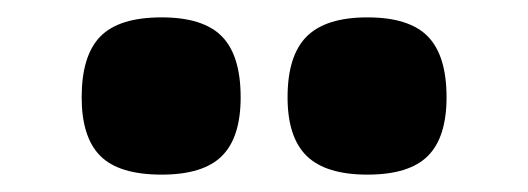

<svg xmlns="http://www.w3.org/2000/svg" viewBox="-20 -795 608 221"><path d="M403 -594Q355 -594 333 -615.5Q311 -637 311 -683Q311 -731 333 -753Q355 -775 403 -775Q451 -775 472.5 -753Q494 -731 494 -683Q494 -637 472.5 -615.5Q451 -594 403 -594ZM166 -594Q117 -594 95.5 -615.5Q74 -637 74 -683Q74 -731 95.5 -753Q117 -775 166 -775Q214 -775 235.5 -753Q257 -731 257 -683Q257 -637 235.5 -615.5Q214 -594 166 -594Z"/></svg>

Font: Georama Extended ExtraBold
Style: Regular
Weight: 800
Width: 7
Designer: Jean-Baptiste Levee
Foundry: Production Type
Version: Version 1.000